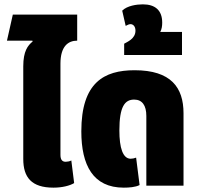

<svg xmlns="http://www.w3.org/2000/svg" viewBox="-20 -854 917 883"><path d="M226 9C266 9 301 0 321 -12L308 -116C301 -112 289 -110 282 -110C265 -110 258 -121 258 -142V-561C258 -642 294 -667 335 -667V-787H39L12 -667H129L130 -663C108 -645 87 -619 87 -549V-123C87 -38 125 9 226 9Z M549 9C573 9 603 7 622 -3L606 -129C598 -126 589 -124 581 -124C545 -124 529 -174 529 -254C529 -364 554 -396 597 -396C634 -396 653 -369 653 -321V0H824V-333C824 -452 766 -531 599 -531C458 -531 354 -474 354 -250C354 -94 408 9 549 9Z M551 -601H817V-707H717C724 -720 726 -735 726 -750C726 -807 693 -834 637 -834C609 -834 565 -828 542 -805L558 -735C565 -739 574 -743 580 -743C592 -743 603 -733 603 -713C603 -675 564 -661 551 -653Z"/></svg>

Font: Noto Sans Thai UI Cond Blk
Style: Regular
Weight: 900
Width: 3
Designer: Monotype Design Team
Foundry: Monotype Imaging Inc.
Version: Version 2.000